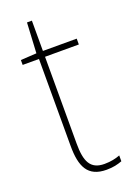

<svg xmlns="http://www.w3.org/2000/svg" viewBox="-131 -711 542 774"><g transform="rotate(-20 139.5 -324.0)"><path d="M188 -15C127 -15 110 -55 110 -130V-503H255V-528H110V-658H89L82 -528L14 -524V-503H84V-130C84 -42 107 10 188 10C217 10 236 5 255 -2V-27C237 -20 215 -15 188 -15Z"/></g></svg>

Font: Noto Sans Lao SemiCondensed Thin
Style: Regular
Weight: 100
Width: 4
Designer: Monotype Design Team
Foundry: Monotype Imaging Inc.
Version: Version 2.003